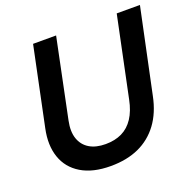

<svg xmlns="http://www.w3.org/2000/svg" viewBox="-129 -861 1010 1003"><g transform="rotate(-20 375.5 -359.5)"><path d="M321 10Q222 10 158 -28.5Q94 -67 70.5 -135.5Q47 -204 66 -293L157 -729H285L194 -289Q182 -231 196 -190.5Q210 -150 245.5 -128.5Q281 -107 335 -107Q387 -107 426 -126Q465 -145 491 -184.5Q517 -224 529 -284L622 -729H751L652 -260Q634 -171 589.5 -111Q545 -51 478 -20.5Q411 10 321 10Z"/></g></svg>

Font: Mona Sans ExtraLight SemiBold
Style: Italic
Weight: 600
Italic angle: -11.6951°
Version: Version 2.000